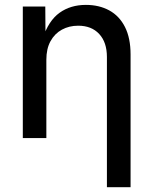

<svg xmlns="http://www.w3.org/2000/svg" viewBox="-20 -573 637 797"><path d="M172.4 -325.2V0H74.7V-545.9H168L168.9 -413.1H157.2Q181.6 -487.3 227.3 -520Q272.9 -552.7 336.4 -552.7Q391.6 -552.7 433.6 -529.8Q475.6 -506.8 498.8 -460.9Q522 -415 522 -346.7V204.1H423.8V-336.4Q423.8 -397.5 391.8 -431.9Q359.9 -466.3 304.7 -466.3Q267.1 -466.3 237.1 -450Q207 -433.6 189.7 -402.1Q172.4 -370.6 172.4 -325.2Z"/></svg>

Font: Inter Cardless
Style: Regular
Weight: 400
Designer: Rasmus Andersson
Foundry: rsms
Version: Version 4.001;git-9221beed3